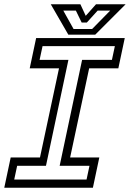

<svg xmlns="http://www.w3.org/2000/svg" viewBox="-37 -878 608 898"><path d="M-17 0 13 -141.5H150L239 -558.5H102L132 -700H546.5L516.5 -558.5H380L291 -141.5H427.5L397.5 0ZM29.5 -38.2H367.8L381.5 -102.5H242L347 -598H486.5L500.2 -662.2H162L148.2 -598H283L178 -102.5H43.2ZM282.5 -716 200.5 -858H339L364 -804L412 -858H550.5L408.5 -716ZM307 -742.5H394L478.5 -828.5H419.8L369 -772.5H345L317.8 -828.5H259Z"/></svg>

Font: Tourney Thin
Style: Italic
Weight: 100
Italic angle: -12°
Designer: Tyler Finck
Foundry: Etcetera Type Co
Version: Version 1.015